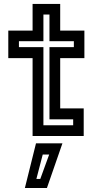

<svg xmlns="http://www.w3.org/2000/svg" viewBox="-20 -697 508 984"><path d="M147 0V-399H22.5V-540H147V-677H288.5V-540H412.5V-399H288.5V-141.5H409V0ZM202.5 -55H355V-85.5H233.5V-455.5H358.5V-486H233.5V-622.5H202.5V-486H77V-455.5H202.5ZM107.5 266.5 164.5 37.5H300L220.5 266.5ZM166.5 220H186.5L232 95H199Z"/></svg>

Font: Tourney Thin SemiBold
Style: Regular
Weight: 600
Version: Version 1.015